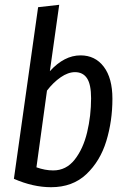

<svg xmlns="http://www.w3.org/2000/svg" viewBox="-20 -769 526 801"><path d="M449 -357Q449 -264 423.5 -180.5Q398 -97 340.5 -42.5Q283 12 193 12Q118 12 38 -23L139 -739L227 -749L188 -472Q248 -538 316 -538Q377 -538 413 -490.5Q449 -443 449 -357ZM176 -391 132 -71Q168 -58 202 -58Q256 -58 291.5 -103Q327 -148 343.5 -217Q360 -286 360 -359Q360 -417 343 -442.5Q326 -468 293 -468Q264 -468 233 -446.5Q202 -425 176 -391Z"/></svg>

Font: Fira Sans Compressed
Style: Italic
Weight: 400
Width: 1
Italic angle: -8°
Designer: bBox Type GmbH & Carrois Corporate GbR & Edenspiekermann AG
Foundry: bBox Type GmbH & Carrois Corporate GbR & Edenspiekermann AG
Version: Version 4.301